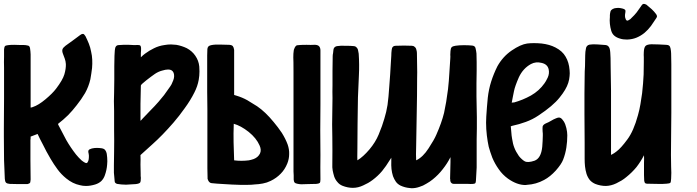

<svg xmlns="http://www.w3.org/2000/svg" viewBox="-21 -953 3611 995"><path d="M149.4 -398.4Q178.7 -408.2 214.8 -438.5Q251 -468.8 269.5 -493.2Q303.7 -538.1 312.5 -567.4Q321.3 -597.7 320.3 -621.1Q319.3 -636.7 314.5 -649.4Q309.6 -663.1 305.7 -672.9Q299.8 -687.5 302.7 -697.3Q305.7 -706.1 318.4 -715.8Q339.8 -731.4 356.4 -743.2Q373 -754.9 394.5 -771.5Q402.3 -777.3 407.2 -777.3Q407.2 -777.3 408.2 -777.3Q409.2 -777.3 410.2 -777.3Q415 -776.4 421.9 -765.6Q431.6 -746.1 439.5 -726.6Q447.3 -707 451.2 -685.5Q456.1 -665 457 -643.6Q458 -622.1 456.1 -600.6Q454.1 -585.9 452.1 -571.3Q450.2 -556.6 447.3 -542Q438.5 -503.9 419.9 -470.7Q400.4 -437.5 376 -407.2Q365.2 -394.5 354.5 -380.9Q343.8 -368.2 332 -356.4Q319.3 -344.7 306.6 -333Q293 -322.3 280.3 -311.5Q280.3 -310.5 280.3 -309.6Q280.3 -308.6 280.3 -307.6Q300.8 -267.6 322.3 -227.5Q344.7 -188.5 373 -152.3Q379.9 -144.5 386.7 -136.7Q394.5 -128.9 401.4 -122.1Q405.3 -118.2 409.2 -116.2Q413.1 -113.3 417 -111.3Q424.8 -106.4 428.7 -108.4Q432.6 -109.4 436.5 -119.1Q439.5 -127.9 439.5 -136.7Q440.4 -146.5 438.5 -156.2Q434.6 -169.9 438.5 -174.8Q441.4 -179.7 455.1 -183.6Q467.8 -186.5 480.5 -186.5Q493.2 -186.5 505.9 -184.6Q518.6 -182.6 524.4 -174.8Q530.3 -167 532.2 -156.2Q535.2 -136.7 535.2 -117.2Q535.2 -108.4 534.2 -99.6Q532.2 -72.3 522.5 -44.9Q516.6 -27.3 503.9 -14.6Q491.2 -2.9 472.7 2.9Q447.3 10.7 424.8 10.7Q408.2 10.7 393.6 6.8Q355.5 -1 322.3 -28.3Q295.9 -49.8 277.3 -75.2Q257.8 -101.6 241.2 -129.9Q230.5 -148.4 219.7 -168Q210 -186.5 200.2 -206.1Q193.4 -218.8 186.5 -232.4Q180.7 -245.1 173.8 -258.8Q162.1 -253.9 137.7 -245.1Q137.7 -240.2 137.7 -235.4Q136.7 -231.4 136.7 -226.6Q136.7 -175.8 136.7 -124Q137.7 -73.2 137.7 -22.5Q137.7 -18.6 136.7 -14.6Q136.7 -11.7 135.7 -7.8Q133.8 -3.9 129.9 -2Q126 0 121.1 1Q101.6 1 75.2 1Q48.8 0 29.3 0Q15.6 -1 9.8 -6.8Q4.9 -12.7 3.9 -26.4Q2.9 -50.8 2 -74.2Q1 -98.6 0 -123Q-1 -188.5 -1 -246.1Q-1 -267.6 -1 -288.1Q0 -362.3 0 -443.4Q0 -463.9 0 -509.8Q0 -556.6 0 -602.5Q-1 -632.8 0 -658.2Q0 -683.6 0 -696.3Q1 -708 3.9 -712.9Q7.8 -717.8 19.5 -718.8Q29.3 -720.7 52.7 -720.7Q76.2 -720.7 86.9 -719.7Q95.7 -719.7 102.5 -719.7Q110.4 -719.7 119.1 -717.8Q127 -716.8 129.9 -713.9Q133.8 -710 134.8 -702.1Q135.7 -694.3 136.7 -686.5Q137.7 -678.7 137.7 -670.9Q137.7 -606.4 137.7 -542Q137.7 -477.5 137.7 -413.1Q137.7 -408.2 137.7 -404.3Q137.7 -400.4 137.7 -395.5Q137.7 -395.5 137.7 -395.5Q140.6 -396.5 143.6 -396.5Q146.5 -397.5 149.4 -398.4Z M730.5 -674.8Q752.9 -691.4 777.3 -703.1Q802.7 -715.8 832 -719.7Q848.6 -722.7 865.2 -722.7Q878.9 -721.7 892.6 -720.7Q920.9 -715.8 947.3 -703.1Q974.6 -688.5 991.2 -664.1Q1008.8 -638.7 1011.7 -608.4Q1012.7 -595.7 1012.7 -583Q1012.7 -560.5 1008.8 -539.1Q1002.9 -505.9 986.3 -473.6Q965.8 -432.6 936.5 -392.6Q908.2 -352.5 877.9 -317.4Q820.3 -251 768.6 -205.1Q717.8 -159.2 707 -149.4Q708 -126 707 -100.6Q707 -75.2 708 -51.8Q708 -45.9 708 -41Q709 -36.1 709 -31.2Q709 -12.7 705.1 -6.8Q700.2 -1 682.6 1Q657.2 2.9 634.8 3.9Q631.8 3.9 628.9 3.9Q608.4 3.9 585.9 0Q580.1 -2 577.1 -4.9Q573.2 -7.8 573.2 -14.6Q572.3 -25.4 571.3 -36.1Q570.3 -46.9 569.3 -57.6Q569.3 -77.1 569.3 -96.7Q569.3 -131.8 570.3 -168Q571.3 -225.6 570.3 -278.3Q570.3 -280.3 570.3 -310.5Q570.3 -340.8 570.3 -378.9Q569.3 -404.3 569.3 -428.7Q570.3 -453.1 570.3 -471.7Q571.3 -505.9 571.3 -541Q571.3 -576.2 571.3 -610.4Q572.3 -630.9 572.3 -664.1Q573.2 -696.3 577.1 -708Q580.1 -714.8 585.9 -717.8Q592.8 -719.7 599.6 -719.7Q622.1 -721.7 647.5 -720.7Q671.9 -718.8 694.3 -719.7Q703.1 -719.7 706.1 -716.8Q709 -713.9 710 -705.1Q710 -697.3 710 -691.4Q709 -686.5 709 -678.7Q709 -673.8 709 -668.9Q709 -664.1 709 -656.2Q709 -656.2 709 -656.2Q715.8 -662.1 720.7 -667Q725.6 -670.9 730.5 -674.8ZM714.8 -335Q736.3 -357.4 757.8 -379.9Q780.3 -402.3 800.8 -425.8Q815.4 -442.4 829.1 -460Q842.8 -478.5 855.5 -497.1Q862.3 -505.9 868.2 -516.6Q873 -526.4 877 -537.1Q884.8 -557.6 878.9 -575.2Q872.1 -592.8 850.6 -592.8Q836.9 -592.8 818.4 -586.9Q799.8 -582 782.2 -570.3Q763.7 -557.6 736.3 -536.1Q709 -514.6 709 -509.8Q709 -488.3 708 -462.9Q707 -436.5 707 -415Q707 -394.5 707 -372.1Q707 -350.6 707 -327.1Q707 -327.1 707 -327.1Q710 -330.1 711.9 -331.1Q713.9 -333 714.8 -335Z M1268.6 -122.1Q1275.4 -123 1281.2 -125Q1288.1 -127 1293.9 -128.9Q1316.4 -137.7 1326.2 -157.2Q1335 -175.8 1324.2 -199.2Q1307.6 -237.3 1267.6 -269.5Q1226.6 -301.8 1190.4 -311.5Q1188.5 -258.8 1189.5 -215.8Q1190.4 -171.9 1192.4 -122.1Q1229.5 -117.2 1268.6 -122.1ZM1499 -655.3Q1499 -677.7 1501 -688.5Q1501 -694.3 1503.9 -700.2Q1505.9 -706.1 1509.8 -711.9L1514.6 -716.8Q1518.6 -718.8 1522.5 -718.8Q1536.1 -720.7 1567.4 -720.7Q1591.8 -719.7 1605.5 -720.7H1613.3Q1627.9 -719.7 1633.8 -711.9Q1639.6 -704.1 1639.6 -691.4V-412.1Q1639.6 -294.9 1638.7 -277.3Q1639.6 -213.9 1639.6 -149.4Q1638.7 -85.9 1639.6 -22.5Q1639.6 -8.8 1635.7 -4.9Q1630.9 -1 1618.2 0Q1603.5 1 1573.2 1Q1554.7 2 1540 2Q1535.2 2 1529.3 1Q1524.4 0 1518.6 -1Q1508.8 -2.9 1504.9 -7.8Q1502 -11.7 1501 -22.5V-43.9Q1500 -54.7 1500 -64.5V-577.1Q1500 -642.6 1499 -655.3ZM1053.7 -387.7Q1052.7 -432.6 1052.7 -476.6V-666Q1052.7 -680.7 1053.7 -699.2Q1054.7 -707 1058.6 -711.9Q1063.5 -716.8 1072.3 -718.8Q1077.1 -719.7 1083 -720.7Q1087.9 -721.7 1093.8 -721.7H1129.9Q1147.5 -721.7 1167 -720.7Q1180.7 -719.7 1185.5 -713.9Q1190.4 -708 1192.4 -694.3V-460.9L1205.1 -457Q1234.4 -448.2 1260.7 -433.6L1311.5 -402.3Q1354.5 -373 1397.5 -320.3Q1418.9 -294.9 1439.5 -264.6Q1459 -233.4 1469.7 -204.1Q1478.5 -178.7 1477.5 -154.3Q1477.5 -129.9 1467.8 -105.5Q1455.1 -74.2 1433.6 -52.7Q1412.1 -30.3 1381.8 -15.6Q1362.3 -5.9 1340.8 -2Q1320.3 2 1297.9 2.9Q1284.2 4.9 1263.7 4.9H1221.7Q1180.7 3.9 1140.6 1Q1100.6 -1 1075.2 -3.9Q1067.4 -4.9 1063.5 -9.8Q1058.6 -14.6 1056.6 -21.5Q1055.7 -24.4 1054.7 -26.4V-32.2L1053.7 -81.1Z M2448.2 -454.1Q2448.2 -454.1 2448.2 -454.1Q2448.2 -426.8 2449.2 -400.4Q2450.2 -373 2450.2 -345.7Q2450.2 -336.9 2450.2 -329.1Q2450.2 -308.6 2450.2 -288.1Q2449.2 -259.8 2449.2 -230.5Q2449.2 -194.3 2449.2 -158.2Q2449.2 -121.1 2449.2 -85Q2448.2 -67.4 2447.3 -50.8Q2446.3 -33.2 2445.3 -15.6Q2444.3 -6.8 2442.4 -3.9Q2440.4 -1 2430.7 0Q2418 1 2406.2 0Q2394.5 0 2381.8 0Q2375 0 2356.4 0Q2338.9 0 2332 0Q2323.2 0 2319.3 -3.9Q2314.5 -6.8 2312.5 -15.6Q2312.5 -18.6 2312.5 -21.5Q2311.5 -24.4 2311.5 -27.3Q2312.5 -49.8 2312.5 -69.3Q2313.5 -89.8 2313.5 -112.3Q2313.5 -119.1 2313.5 -126Q2313.5 -131.8 2313.5 -138.7Q2296.9 -105.5 2273.4 -76.2Q2251 -46.9 2221.7 -23.4Q2206.1 -10.7 2188.5 -1Q2171.9 9.8 2152.3 15.6Q2132.8 22.5 2112.3 22.5Q2107.4 22.5 2102.5 21.5Q2078.1 19.5 2054.7 8.8Q2039.1 1 2030.3 -11.7Q2021.5 -24.4 2015.6 -40Q2009.8 -58.6 2007.8 -77.1Q2005.9 -96.7 2006.8 -116.2Q2006.8 -120.1 2006.8 -125Q2006.8 -128.9 2006.8 -135.7Q2003.9 -130.9 2002 -127.9Q2000 -125 1998 -122.1Q1980.5 -92.8 1959 -66.4Q1937.5 -41 1910.2 -20.5Q1898.4 -11.7 1886.7 -4.9Q1874 2 1861.3 7.8Q1835 20.5 1807.6 20.5Q1781.2 20.5 1753.9 9.8Q1737.3 2.9 1727.5 -9.8Q1716.8 -21.5 1710.9 -38.1Q1706.1 -53.7 1703.1 -69.3Q1700.2 -85.9 1701.2 -101.6Q1702.1 -171.9 1701.2 -242.2Q1700.2 -274.4 1700.2 -307.6Q1700.2 -344.7 1701.2 -381.8Q1702.1 -413.1 1702.1 -445.3Q1701.2 -477.5 1702.1 -509.8Q1702.1 -548.8 1702.1 -585Q1703.1 -622.1 1703.1 -661.1Q1703.1 -669.9 1705.1 -677.7Q1706.1 -686.5 1707 -695.3Q1708 -703.1 1712.9 -708Q1716.8 -711.9 1724.6 -713.9Q1742.2 -716.8 1769.5 -715.8Q1796.9 -715.8 1814.5 -713.9Q1822.3 -712.9 1827.1 -707Q1832 -702.1 1834 -695.3Q1835 -690.4 1835.9 -685.5Q1836.9 -679.7 1837.9 -674.8Q1841.8 -617.2 1838.9 -561.5Q1835.9 -505.9 1834 -448.2Q1834 -418.9 1833 -382.8Q1832 -346.7 1832 -309.6Q1831.1 -240.2 1831.1 -182.6Q1830.1 -126 1831.1 -122.1Q1861.3 -140.6 1893.6 -178.7Q1924.8 -215.8 1941.4 -255.9Q1960.9 -302.7 1970.7 -337.9Q1981.4 -372.1 1987.3 -409.2Q1990.2 -429.7 1992.2 -452.1Q1994.1 -474.6 1996.1 -502Q1999 -536.1 2001 -568.4Q2002.9 -600.6 2004.9 -633.8Q2005.9 -649.4 2006.8 -664.1Q2006.8 -678.7 2008.8 -694.3Q2009.8 -705.1 2014.6 -710Q2019.5 -715.8 2031.2 -715.8Q2046.9 -716.8 2072.3 -716.8Q2097.7 -716.8 2113.3 -715.8Q2122.1 -715.8 2127.9 -710Q2134.8 -705.1 2136.7 -695.3Q2137.7 -691.4 2138.7 -687.5Q2139.6 -682.6 2139.6 -678.7Q2140.6 -644.5 2140.6 -612.3Q2141.6 -579.1 2140.6 -544.9Q2140.6 -459 2138.7 -372.1Q2136.7 -286.1 2135.7 -199.2Q2135.7 -179.7 2134.8 -153.3Q2134.8 -127.9 2135.7 -122.1Q2170.9 -138.7 2200.2 -184.6Q2229.5 -229.5 2240.2 -254.9Q2267.6 -316.4 2280.3 -368.2Q2292 -420.9 2300.8 -491.2Q2305.7 -536.1 2307.6 -573.2Q2309.6 -611.3 2312.5 -649.4Q2313.5 -661.1 2312.5 -668.9Q2312.5 -675.8 2313.5 -688.5Q2314.5 -702.1 2319.3 -708Q2325.2 -713.9 2338.9 -715.8Q2357.4 -718.8 2382.8 -718.8Q2408.2 -718.8 2426.8 -716.8Q2433.6 -715.8 2437.5 -712.9Q2442.4 -709 2443.4 -703.1Q2445.3 -696.3 2446.3 -689.5Q2447.3 -682.6 2448.2 -675.8Q2449.2 -651.4 2449.2 -630.9Q2449.2 -611.3 2449.2 -586.9Q2449.2 -553.7 2448.2 -520.5Q2448.2 -487.3 2448.2 -454.1Z M2632.8 -234.4Q2636.7 -207 2644.5 -187.5Q2652.3 -167 2668 -144.5Q2674.8 -135.7 2682.6 -128.9Q2689.5 -122.1 2698.2 -117.2Q2713.9 -108.4 2749 -120.1Q2783.2 -132.8 2789.1 -192.4Q2790 -205.1 2791 -221.7Q2792 -237.3 2792 -250Q2792 -255.9 2792 -260.7Q2792 -266.6 2791 -271.5Q2790 -287.1 2791 -296.9Q2793 -306.6 2807.6 -313.5Q2822.3 -319.3 2835 -327.1Q2847.7 -335 2860.4 -339.8Q2876 -346.7 2883.8 -341.8Q2891.6 -337.9 2900.4 -324.2Q2909.2 -310.5 2914.1 -289.1Q2918.9 -268.6 2918.9 -252Q2918.9 -219.7 2914.1 -188.5Q2909.2 -156.2 2897.5 -126Q2888.7 -102.5 2859.4 -69.3Q2830.1 -37.1 2798.8 -20.5Q2757.8 2 2710 4.9Q2706.1 5.9 2702.1 5.9Q2658.2 5.9 2611.3 -27.3Q2583 -47.9 2563.5 -76.2Q2543.9 -103.5 2530.3 -135.7Q2518.6 -167 2511.7 -192.4Q2505.9 -218.8 2502 -251Q2498 -284.2 2498 -317.4Q2498 -333 2499 -348.6Q2502 -397.5 2506.8 -446.3Q2511.7 -490.2 2524.4 -530.3Q2537.1 -570.3 2556.6 -609.4Q2585 -660.2 2630.9 -691.4Q2676.8 -722.7 2710.9 -727.5Q2727.5 -729.5 2746.1 -729.5Q2765.6 -729.5 2786.1 -727.5Q2827.1 -722.7 2857.4 -707Q2893.6 -688.5 2910.2 -659.2Q2927.7 -629.9 2930.7 -589.8Q2931.6 -582 2931.6 -573.2Q2931.6 -566.4 2930.7 -558.6Q2929.7 -542 2923.8 -523.4Q2913.1 -489.3 2878.9 -447.3Q2844.7 -404.3 2769.5 -354.5Q2739.3 -334 2704.1 -321.3Q2669.9 -308.6 2632.8 -300.8Q2630.9 -299.8 2630.9 -299.8Q2629.9 -299.8 2626 -298.8Q2626 -298.8 2626 -298.8Q2627.9 -282.2 2628.9 -266.6Q2629.9 -250 2632.8 -234.4ZM2642.6 -421.9Q2688.5 -434.6 2730.5 -458Q2773.4 -482.4 2800.8 -521.5Q2807.6 -530.3 2817.4 -550.8Q2827.1 -572.3 2822.3 -593.8Q2816.4 -620.1 2786.1 -627Q2755.9 -634.8 2730.5 -621.1Q2689.5 -598.6 2668 -552.7Q2647.5 -505.9 2642.6 -480.5Q2639.6 -465.8 2636.7 -451.2Q2633.8 -436.5 2630.9 -420.9Q2630.9 -420.9 2630.9 -420.9Q2634.8 -421.9 2637.7 -421.9Q2640.6 -421.9 2642.6 -421.9Z M3456.1 -150.4Q3456.1 -150.4 3456.1 -150.4Q3456.1 -122.1 3457 -88.9Q3458 -72.3 3458 -57.6Q3458 -42 3457 -27.3Q3456.1 -9.8 3453.1 -5.9Q3449.2 -2 3432.6 -1Q3415 1 3381.8 0Q3349.6 -1 3332 -1Q3325.2 -1 3321.3 -4.9Q3318.4 -9.8 3317.4 -17.6Q3316.4 -31.2 3316.4 -45.9Q3316.4 -59.6 3316.4 -74.2Q3316.4 -88.9 3316.4 -109.4Q3317.4 -129.9 3316.4 -148.4Q3299.8 -116.2 3277.3 -86.9Q3253.9 -58.6 3224.6 -35.2Q3212.9 -25.4 3200.2 -17.6Q3186.5 -9.8 3172.9 -2.9Q3146.5 9.8 3119.1 10.7Q3090.8 10.7 3063.5 0Q3045.9 -7.8 3035.2 -20.5Q3024.4 -34.2 3018.6 -51.8Q3012.7 -71.3 3010.7 -90.8Q3008.8 -109.4 3008.8 -129.9Q3008.8 -143.6 3008.8 -212.9Q3007.8 -282.2 3007.8 -362.3Q3007.8 -395.5 3007.8 -427.7Q3007.8 -447.3 3007.8 -466.8Q3007.8 -517.6 3008.8 -552.7Q3008.8 -585 3010.7 -609.4Q3011.7 -633.8 3011.7 -666Q3011.7 -674.8 3012.7 -684.6Q3014.6 -693.4 3015.6 -702.1Q3016.6 -710 3021.5 -714.8Q3025.4 -719.7 3034.2 -721.7Q3051.8 -724.6 3076.2 -722.7Q3099.6 -721.7 3117.2 -719.7Q3126 -718.8 3130.9 -713.9Q3136.7 -708 3138.7 -700.2Q3139.6 -695.3 3140.6 -690.4Q3141.6 -685.5 3141.6 -680.7Q3143.6 -660.2 3143.6 -605.5Q3144.5 -550.8 3145.5 -483.4Q3145.5 -447.3 3145.5 -411.1Q3145.5 -374 3145.5 -338.9Q3145.5 -273.4 3145.5 -221.7Q3145.5 -168.9 3145.5 -150.4Q3145.5 -150.4 3153.3 -154.3Q3161.1 -158.2 3173.8 -168Q3197.3 -185.5 3229.5 -229.5Q3262.7 -273.4 3285.2 -356.4Q3293 -383.8 3297.9 -413.1Q3302.7 -441.4 3306.6 -469.7Q3312.5 -522.5 3314.5 -567.4Q3315.4 -611.3 3315.4 -631.8Q3315.4 -649.4 3315.4 -657.2Q3314.5 -666 3315.4 -683.6Q3316.4 -706.1 3324.2 -714.8Q3332 -722.7 3354.5 -723.6Q3370.1 -723.6 3392.6 -722.7Q3416 -721.7 3431.6 -720.7Q3441.4 -720.7 3447.3 -715.8Q3452.1 -711.9 3454.1 -701.2Q3455.1 -695.3 3456.1 -688.5Q3457 -681.6 3457 -675.8Q3457 -653.3 3458 -619.1Q3458 -584 3458 -545.9Q3458 -489.3 3458 -436.5Q3458 -384.8 3458 -369.1Q3458 -314.5 3457 -259.8Q3457 -205.1 3456.1 -150.4ZM3192.4 -752.9Q3174.8 -757.8 3163.1 -767.6Q3151.4 -777.3 3146.5 -793.9Q3141.6 -810.5 3139.6 -829.1Q3137.7 -847.7 3139.6 -865.2Q3139.6 -870.1 3139.6 -875Q3139.6 -878.9 3140.6 -883.8Q3141.6 -895.5 3147.5 -901.4Q3153.3 -907.2 3164.1 -910.2Q3174.8 -912.1 3185.5 -912.1Q3196.3 -911.1 3207 -908.2Q3216.8 -905.3 3218.8 -901.4Q3221.7 -897.5 3219.7 -887.7Q3217.8 -878.9 3217.8 -870.1Q3217.8 -862.3 3221.7 -853.5Q3223.6 -847.7 3227.5 -846.7Q3230.5 -844.7 3235.4 -847.7Q3240.2 -850.6 3245.1 -853.5Q3249 -857.4 3252.9 -861.3Q3266.6 -874 3278.3 -888.7Q3289.1 -904.3 3299.8 -918.9Q3300.8 -920.9 3301.8 -921.9Q3302.7 -923.8 3303.7 -924.8Q3308.6 -931.6 3312.5 -932.6Q3313.5 -932.6 3315.4 -932.6Q3316.4 -932.6 3317.4 -932.6Q3320.3 -932.6 3324.2 -930.7Q3326.2 -929.7 3327.1 -929.7Q3328.1 -928.7 3330.1 -927.7Q3342.8 -916 3356.4 -905.3Q3369.1 -893.6 3379.9 -878.9Q3382.8 -874 3383.8 -870.1Q3383.8 -865.2 3380.9 -860.4Q3367.2 -838.9 3352.5 -818.4Q3337.9 -798.8 3318.4 -782.2Q3298.8 -766.6 3277.3 -757.8Q3255.9 -749 3229.5 -748Q3229.5 -748 3229.5 -748Q3219.7 -748 3210.9 -749Q3201.2 -750 3192.4 -752.9Z"/></svg>

Font: KARPATY Font
Style: Regular
Weight: 400
Designer: Inna Sieryk
Version: Version 1.1